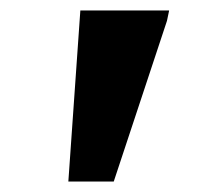

<svg xmlns="http://www.w3.org/2000/svg" viewBox="-20 -723 398 368"><path d="M111 -375H198L300 -683L304 -702V-703H134Z"/></svg>

Font: Geom
Style: Bold
Weight: 700
Version: Version 1.102